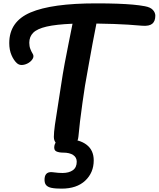

<svg xmlns="http://www.w3.org/2000/svg" viewBox="-20 -867 943 1141"><path d="M369 5Q335 5 317.5 -11.5Q300 -28 300 -53Q300 -79 306.5 -126Q313 -173 323 -232.5Q333 -292 342 -355Q353 -429 364.5 -490.5Q376 -552 387.5 -608.5Q399 -665 411 -726Q313 -722 257 -709Q201 -696 177.5 -672.5Q154 -649 154 -613Q154 -592 160.5 -575.5Q167 -559 174 -548Q183 -534 175 -519Q167 -504 150 -493.5Q133 -483 114 -481Q95 -479 81 -491Q62 -508 48.5 -539Q35 -570 35 -611Q35 -739 161.5 -793Q288 -847 551 -847Q625 -847 678 -845Q731 -843 770 -839.5Q809 -836 841 -830Q874 -824 888.5 -808Q903 -792 903 -774Q903 -741 885 -726Q867 -711 826 -714Q780 -718 741 -720.5Q702 -723 658 -724.5Q614 -726 553 -727Q541 -667 530.5 -610.5Q520 -554 509 -492.5Q498 -431 485 -357Q478 -312 470 -255.5Q462 -199 455.5 -145.5Q449 -92 446 -55Q444 -24 421 -9.5Q398 5 369 5ZM346 254Q330 254 314 253Q298 252 284 249Q262 244 252.5 231Q243 218 245 193Q249 149 298 157Q313 159 326 160Q339 161 351 161Q390 161 413 144.5Q436 128 436 94Q436 68 414.5 54Q393 40 356 40Q330 40 314.5 32.5Q299 25 303 0Q307 -19 319 -29Q331 -39 356 -39H382Q453 -39 495 -6.5Q537 26 537 86Q537 159 486.5 206.5Q436 254 346 254Z"/></svg>

Font: Pacifico
Style: Regular
Weight: 400
Designer: Vernon Adams
Foundry: Vernon Adams
Version: Version 3.010; ttfautohint (v1.8.4.7-5d5b)